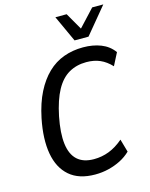

<svg xmlns="http://www.w3.org/2000/svg" viewBox="-135 -1007 864 1103"><g transform="rotate(-15 297.0 -456.0)"><path d="M292 10Q196 10 140 -38.5Q84 -87 68.5 -175Q53 -263 77 -382Q95 -469 126.5 -531Q158 -593 200.5 -634Q243 -675 296.5 -694.5Q350 -714 412 -714Q471 -714 518 -695.5Q565 -677 594 -637L556 -563Q525 -596 489.5 -611.5Q454 -627 408 -627Q350 -627 304.5 -601Q259 -575 227.5 -517.5Q196 -460 177 -367Q158 -271 166 -206.5Q174 -142 209.5 -109.5Q245 -77 308 -77Q355 -77 398 -93.5Q441 -110 483 -146L505 -69Q478 -43 444.5 -26Q411 -9 372.5 0.5Q334 10 292 10ZM376 -765 304 -922H371L429 -821L523 -922H589L459 -765Z"/></g></svg>

Font: Nunito Sans 10pt Condensed SemiBold
Style: Italic
Weight: 600
Width: 3
Italic angle: -9°
Designer: Vernon Adams
Foundry: Vernon Adams
Version: Version 3.101;gftools[0.9.27]